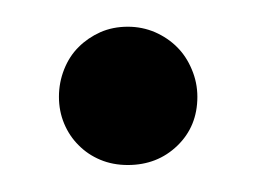

<svg xmlns="http://www.w3.org/2000/svg" viewBox="-20 -118 191 143"><path d="M23.9 -45.9Q23.9 -56.6 27.8 -66.4Q31.7 -76.2 38.6 -83Q45.4 -89.8 54.7 -94Q64 -98.1 75.2 -98.1Q85.9 -98.1 95.5 -94Q105 -89.8 111.8 -83Q118.7 -76.2 122.8 -66.4Q127 -56.6 127 -45.9Q127 -23.9 112.1 -9.5Q97.2 4.9 75.2 4.9Q64 4.9 54.7 1Q45.4 -2.9 38.6 -9.8Q31.7 -16.6 27.8 -25.9Q23.9 -35.2 23.9 -45.9Z"/></svg>

Font: Stint Ultra Condensed
Style: Regular
Weight: 400
Width: 1
Designer: Astigmatic (AOETI)
Foundry: Astigmatic (AOETI)
Version: Version 1.000